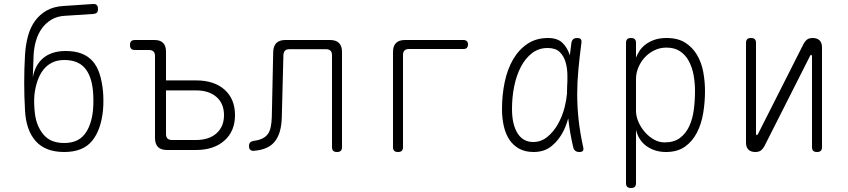

<svg xmlns="http://www.w3.org/2000/svg" viewBox="-20 -750 4240 960"><path d="M445 -680 304 -671Q266 -669 237.5 -652Q209 -635 189.5 -608Q170 -581 160 -546.5Q150 -512 148 -474L144 -363Q149 -391 161 -415Q173 -439 193 -457Q213 -475 242 -485Q271 -495 308 -495Q354 -495 387 -482.5Q420 -470 442.5 -445Q465 -420 477.5 -382Q490 -344 495 -294Q497 -271 497 -246.5Q497 -222 495 -199Q485 -99 439.5 -44.5Q394 10 301 10Q207 10 158.5 -44.5Q110 -99 105 -199Q101 -268 101 -336.5Q101 -405 105 -474Q108 -526 120 -570Q132 -614 155.5 -646Q179 -678 213.5 -697.5Q248 -717 296 -720L445 -730Q458 -731 464 -724.5Q470 -718 470 -705Q470 -692 464 -686.5Q458 -681 445 -680ZM301 -35Q369 -35 403 -78.5Q437 -122 445 -199Q447 -222 447 -246.5Q447 -271 445 -294Q438 -371 403.5 -410.5Q369 -450 301 -450Q266 -450 239.5 -436.5Q213 -423 195 -399Q177 -375 166.5 -343Q156 -311 152 -274Q150 -251 151 -226.5Q152 -202 155 -179Q163 -118 198 -76.5Q233 -35 301 -35Z M810 -348H960Q1051 -348 1103 -301.5Q1155 -255 1155 -174Q1155 -94 1102 -47Q1049 0 960 0H815Q785 0 770 -15Q755 -30 755 -60V-470Q755 -485 747.5 -492.5Q740 -500 725 -500H655Q642 -500 636 -506Q630 -512 630 -525Q630 -538 636 -544Q642 -550 655 -550H752Q781 -550 795.5 -535.5Q810 -521 810 -492ZM810 -80Q810 -65 817.5 -57.5Q825 -50 840 -50H960Q1025 -50 1062.5 -83.5Q1100 -117 1100 -174Q1100 -232 1062.5 -265Q1025 -298 960 -298H810Z M1346 -490Q1347 -520 1362 -535Q1377 -550 1407 -550H1630Q1660 -550 1675 -535Q1690 -520 1690 -490V-15Q1690 -2 1684 4Q1678 10 1665 10Q1652 10 1646 4Q1640 -2 1640 -15V-474Q1640 -489 1632.5 -496.5Q1625 -504 1610 -504H1427Q1412 -504 1405 -496.5Q1398 -489 1397 -474L1389 -164Q1388 -124 1379.5 -94Q1371 -64 1354.5 -43Q1338 -22 1312 -10.5Q1286 1 1250 4Q1238 5 1231.5 -1Q1225 -7 1225 -20Q1225 -32 1231 -38Q1237 -44 1250 -46Q1274 -49 1291 -57Q1308 -65 1318.5 -79Q1329 -93 1333.5 -114.5Q1338 -136 1339 -164Z M1970 10Q1957 10 1951 4Q1945 -2 1945 -15V-490Q1945 -520 1960 -535Q1975 -550 2005 -550H2297Q2308 -550 2314 -544.5Q2320 -539 2320 -528Q2320 -517 2314.5 -511Q2309 -505 2298 -505H2025Q2010 -505 2002.5 -497.5Q1995 -490 1995 -475V-15Q1995 -2 1989 4Q1983 10 1970 10Z M2648 10Q2606 10 2576 -6.5Q2546 -23 2527 -51.5Q2508 -80 2499 -119.5Q2490 -159 2490 -205Q2490 -275 2503.5 -339.5Q2517 -404 2545.5 -453Q2574 -502 2617.5 -531Q2661 -560 2720 -560Q2767 -560 2792 -536Q2817 -512 2829 -474V-472Q2833 -503 2837 -535Q2839 -548 2846 -554Q2853 -560 2866 -560Q2879 -560 2884 -554Q2889 -548 2887 -535Q2878 -466 2872 -403Q2866 -340 2866 -278Q2866 -216 2873 -151.5Q2880 -87 2896 -14Q2899 -2 2894.5 4Q2890 10 2877 10Q2864 10 2856.5 4Q2849 -2 2846 -14Q2829 -87 2822 -152Q2822 -155 2821 -158Q2812 -125 2798 -96Q2775 -50 2738.5 -20Q2702 10 2648 10ZM2646 -40Q2685 -40 2716 -65Q2747 -90 2769 -128.5Q2791 -167 2803 -213Q2812 -249 2815 -282Q2815 -313 2817 -345V-371Q2817 -408 2808 -439Q2799 -470 2778.5 -490Q2758 -510 2718 -510Q2674 -510 2640.5 -484.5Q2607 -459 2584.5 -416Q2562 -373 2551 -318.5Q2540 -264 2540 -205Q2540 -128 2567.5 -84Q2595 -40 2646 -40Z M3135 -560Q3148 -560 3154 -554Q3160 -548 3160 -535V-462Q3166 -477 3176.5 -494Q3187 -511 3205 -525.5Q3223 -540 3249.5 -550Q3276 -560 3313 -560Q3369 -560 3405.5 -537Q3442 -514 3464.5 -476.5Q3487 -439 3496 -391.5Q3505 -344 3505 -295Q3505 -239 3496 -184.5Q3487 -130 3464.5 -86.5Q3442 -43 3404.5 -16.5Q3367 10 3310 10Q3255 10 3214 -18.5Q3173 -47 3160 -101V165Q3160 178 3154 184Q3148 190 3135 190Q3122 190 3116 184Q3110 178 3110 165V-535Q3110 -548 3116 -554Q3122 -560 3135 -560ZM3312 -512Q3279 -512 3251 -498Q3223 -484 3203 -462Q3183 -440 3171.5 -412Q3160 -384 3160 -356V-195Q3160 -169 3172 -141Q3184 -113 3204 -90Q3224 -67 3249.5 -52.5Q3275 -38 3303 -38Q3350 -38 3379.5 -60Q3409 -82 3426 -118.5Q3443 -155 3449 -201Q3455 -247 3455 -295Q3455 -336 3448 -374.5Q3441 -413 3424.5 -444Q3408 -475 3380.5 -493.5Q3353 -512 3312 -512Z M3710 -37V-535Q3710 -548 3716 -554Q3722 -560 3735 -560Q3748 -560 3754 -554Q3760 -548 3760 -535V-80Q3762 -74 3764 -74Q3766 -74 3767 -76L3770 -80L3996 -527Q4004 -543 4014.5 -551.5Q4025 -560 4043 -560Q4066 -560 4078 -548Q4090 -536 4090 -513V-15Q4090 -2 4084 4Q4078 10 4065 10Q4052 10 4046 4Q4040 -2 4040 -15V-470Q4038 -476 4036 -476Q4034 -476 4033 -475L4030 -470L3804 -23Q3796 -7 3785.5 1.5Q3775 10 3757 10Q3734 10 3722 -2Q3710 -14 3710 -37Z"/></svg>

Font: Maple Mono NL Thin
Style: Regular
Weight: 250
Monospace: yes
Designer: subframe7536
Version: Version 7.000